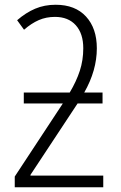

<svg xmlns="http://www.w3.org/2000/svg" viewBox="-20 -787 507 807"><path d="M387 -584Q387 -491 334 -398H411V-352H306L108 -52V-49H414V0H42V-45L244 -352H80V-398H273Q301 -445 315.5 -489.5Q330 -534 330 -584Q330 -646 298.5 -681Q267 -716 211 -716Q174 -716 143 -702.5Q112 -689 81 -662L52 -702Q89 -734 128 -750.5Q167 -767 214 -767Q296 -767 341.5 -717.5Q387 -668 387 -584Z"/></svg>

Font: Noto Sans Display Light Narrow
Style: Regular
Weight: 300
Width: 4
Designer: Monotype Design team
Foundry: Monotype Imaging Inc.
Version: Version 1.000